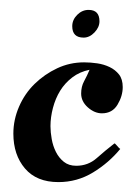

<svg xmlns="http://www.w3.org/2000/svg" viewBox="-20 -361 275 388"><path d="M7 -91Q7 -119 18.5 -145.5Q30 -172 50 -191.5Q70 -211 95.5 -223Q121 -235 150 -235Q163 -235 176.5 -233Q190 -231 201.5 -225.5Q213 -220 220.5 -210.5Q228 -201 228 -185Q228 -167 217.5 -149.5Q207 -132 186 -132Q171 -132 157.5 -144Q144 -156 144 -172Q144 -186 150 -197Q156 -208 161 -220Q141 -216 126 -204.5Q111 -193 101.5 -177.5Q92 -162 87 -143Q82 -124 82 -106Q82 -94 84.5 -80Q87 -66 93 -54Q99 -42 109 -34Q119 -26 134 -26Q158 -26 175.5 -41.5Q193 -57 211 -71Q212 -72 216.5 -66.5Q221 -61 223 -60Q200 -32 168 -12.5Q136 7 98 7Q54 7 30.5 -20.5Q7 -48 7 -91ZM159 -341Q181 -341 181 -318Q181 -306 171 -295.5Q161 -285 149 -285Q126 -285 126 -308Q126 -321 136 -331Q146 -341 159 -341Z"/></svg>

Font: Lucien Schoenschriftv CAT
Style: Regular
Weight: 400
Designer: Lucian Bernhard 1928
Foundry: CAT-Fonts Peter Wiegel
Version: Version 1.000